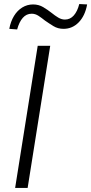

<svg xmlns="http://www.w3.org/2000/svg" viewBox="-20 -932 452 952"><path d="M55 0 167 -705H229L117 0ZM65 -786 26 -789Q33 -826 49.5 -853Q66 -880 90.5 -895Q115 -910 144 -910Q172 -910 194.5 -896.5Q217 -883 236 -868Q252 -855 268.5 -845Q285 -835 302 -835Q328 -835 346 -855.5Q364 -876 373 -912L412 -910Q402 -854 370.5 -821.5Q339 -789 295 -789Q267 -789 245 -802.5Q223 -816 203 -830Q187 -843 171 -853.5Q155 -864 137 -864Q111 -864 93 -843.5Q75 -823 65 -786Z"/></svg>

Font: Nunito Sans 10pt SemiCondensed Light
Style: Italic
Weight: 300
Width: 4
Italic angle: -9°
Designer: Vernon Adams
Foundry: Vernon Adams
Version: Version 3.101;gftools[0.9.27]